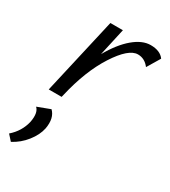

<svg xmlns="http://www.w3.org/2000/svg" viewBox="-207 -511 801 904"><g transform="rotate(30 194.0 -59.0)"><path d="M342 -421Q394 -421 416 -390L374 -320Q349 -353 312 -353Q262 -353 199.5 -256Q137 -159 103 -12L100 0H30L125 -416H193L160 -267Q202 -341 249.5 -381Q297 -421 342 -421ZM88 74Q120 105 109 166Q101 205 71 243Q41 281 -1 303L-28 273Q19 232 32 174Q42 121 19 100Z"/></g></svg>

Font: EauTest Medium
Style: Italic
Weight: 500
Italic angle: -12°
Designer: Christian Thalmann (Catharsis Fonts)
Version: Version 0.001;PS 000.001;hotconv 1.0.88;makeotf.lib2.5.64775